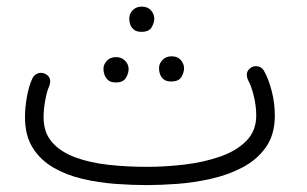

<svg xmlns="http://www.w3.org/2000/svg" viewBox="-20 -530 910 570"><path d="M54.2 -182.1Q54.2 -211.4 60.1 -243.7Q65.9 -275.9 76.7 -298.3Q82 -308.6 92.8 -312.3Q103.5 -315.9 113.8 -311Q135.7 -300.3 126 -273.9Q119.1 -259.3 114.3 -232.2Q109.4 -205.1 109.4 -182.1Q109.4 -136.7 134.5 -107.9Q159.7 -79.1 203.1 -63Q246.6 -46.9 301.5 -40.8Q356.4 -34.7 415.5 -34.7Q471.2 -34.7 528.3 -41.5Q585.4 -48.3 633.8 -65.2Q682.1 -82 711.4 -111.8Q740.7 -141.6 740.7 -187Q740.7 -215.8 733.2 -246.1Q725.6 -276.4 716.3 -292.5Q705.6 -317.4 726.6 -330.1Q736.3 -335.4 747.3 -332.5Q758.3 -329.6 763.7 -319.8Q777.8 -294.9 786.9 -259Q795.9 -223.1 795.9 -187Q795.9 -130.9 769.8 -93.5Q743.7 -56.2 700.7 -33.4Q657.7 -10.7 606.9 0.7Q556.2 12.2 505.9 15.9Q455.6 19.5 415.5 19.5Q372.1 19.5 322.5 15.9Q272.9 12.2 225.6 1.2Q178.2 -9.8 139.4 -32Q100.6 -54.2 77.4 -90.8Q54.2 -127.4 54.2 -182.1ZM363.8 -475.6Q363.8 -488.8 373.8 -499.5Q383.8 -510.3 400.9 -510.3Q421.9 -510.3 432.1 -494.1Q438 -484.9 438 -474.6Q438 -462.4 430.2 -449Q422.4 -435.5 399.9 -435.5Q384.8 -435.5 377 -442.4Q369.1 -449.2 366.2 -458.5Q363.8 -465.3 363.8 -475.6ZM452.1 -328.1Q452.1 -340.8 462.2 -351.8Q472.2 -362.8 489.3 -362.8Q510.7 -362.8 520.5 -346.7Q526.4 -337.4 526.4 -327.1Q526.4 -314.9 518.6 -301.5Q510.7 -288.1 488.3 -288.1Q473.1 -288.1 465.3 -294.9Q457.5 -301.8 454.6 -311Q452.1 -317.9 452.1 -328.1ZM287.1 -325.7Q287.1 -338.4 297.1 -349.4Q307.1 -360.4 324.2 -360.4Q335.4 -360.4 343.3 -355.7Q351.1 -351.1 356 -344.2Q361.8 -335 361.8 -324.7Q361.8 -312.5 353.8 -298.8Q345.7 -285.2 323.7 -285.2Q308.6 -285.2 300.8 -292.2Q293 -299.3 290 -308.6Q287.1 -316.9 287.1 -325.7Z"/></svg>

Font: Mikhak-DS1-FD Light
Style: Regular
Weight: 300
Designer: Amin Abedi
Version: Version 3.2